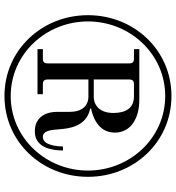

<svg xmlns="http://www.w3.org/2000/svg" viewBox="16 -786 788 860"><g transform="rotate(90 410.0 -356.0)"><path d="M200 -130H402V-154H358C342 -154 336 -160 336 -176V-358H414C440 -358 481 -344 481 -273V-219C481 -173 497 -147 518 -132C534 -121 550 -118 569 -118C646 -118 654 -204 654 -244H636C636 -219 631 -154 594 -154C565 -154 562 -189 559 -228C556 -268 548 -350 466 -366V-370C493 -375 574 -397 574 -476C574 -550 507 -586 428 -586H200V-562H242C258 -562 264 -556 264 -540V-176C264 -160 258 -154 242 -154H200ZM336 -382V-540C336 -556 342 -562 358 -562H412C466 -562 486 -523 486 -470C486 -413 456 -382 413 -382ZM76 -356C76 -544 222 -702 410 -702C598 -702 744 -544 744 -356C744 -168 598 -10 410 -10C222 -10 76 -168 76 -356ZM48 -356C48 -150 204 18 410 18C616 18 772 -150 772 -356C772 -562 616 -730 410 -730C204 -730 48 -562 48 -356Z"/></g></svg>

Font: Old Standard
Style: Regular
Weight: 400
Designer: Alexey Kryukov <alexios@thessalonica.org.ru>
Version: Version 2.0